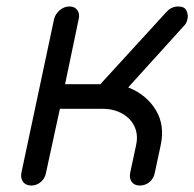

<svg xmlns="http://www.w3.org/2000/svg" viewBox="-20 -573 600 593"><path d="M122 -39Q119 -22 106 -11Q93 0 77 0Q60 0 51.5 -11Q43 -22 46 -39L147 -514Q151 -530 164.5 -541.5Q178 -553 195 -553Q211 -553 219 -541.5Q227 -530 223 -514L181 -313H290L494 -536Q509 -553 531 -553Q550 -553 556 -540Q562 -527 559 -514Q556 -500 548 -493L376 -303Q432 -281 461 -233.5Q490 -186 476 -123L458 -39Q455 -22 442 -11Q429 0 412 0Q395 0 387 -11Q379 -22 382 -39L400 -123Q406 -149 400 -170Q394 -191 379 -206Q364 -221 343 -229Q322 -237 297 -237H165Z"/></svg>

Font: VDS Compensated
Style: Light Italic
Weight: 300
Italic angle: -12°
Designer: artmaker
Foundry: artmaker
Version: Version 1.000 2012 initial release